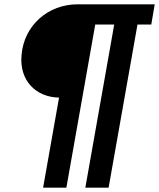

<svg xmlns="http://www.w3.org/2000/svg" viewBox="-20 -707 738 891"><path d="M180 164H288L422 -593H510L376 164H484L618 -593H682L698 -687H340C204 -687 91 -590 80 -451C69 -334 146 -256 254 -254Z"/></svg>

Font: Archivo ExtraBold
Style: Italic
Weight: 800
Italic angle: -10°
Designer: Hector Gatti
Foundry: Omnibus-Type
Version: Version 2.001